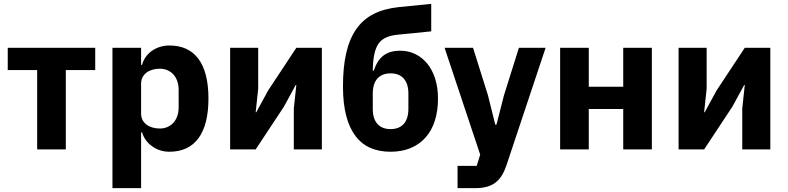

<svg xmlns="http://www.w3.org/2000/svg" viewBox="-20 -772 4069 992"><path d="M172 -410H20V-525H472V-410H320V0H172Z M561 -525H709V-437H714C729 -496 787 -537 855 -537C988 -537 1057 -442 1057 -263C1057 -84 988 12 855 12C820 12 789 1 765 -17C740 -35 722 -60 714 -88H709V200H561ZM806 -108C862 -108 903 -150 903 -217V-308C903 -375 862 -417 806 -417C750 -417 709 -388 709 -340V-185C709 -137 750 -108 806 -108Z M1169 -525H1314V-314L1301 -192H1304L1365 -304L1511 -525H1643V0H1498V-211L1511 -333H1508L1447 -221L1301 0H1169Z M1998 12C1921 12 1859 -13 1817 -69C1775 -124 1752 -208 1752 -325C1752 -458 1774 -555 1821 -622C1868 -689 1939 -724 2038 -735L2208 -752V-610L2037 -593C1988 -588 1956 -575 1936 -547C1916 -518 1907 -474 1906 -407H1911C1934 -475 1973 -510 2048 -510C2103 -510 2151 -487 2187 -444C2222 -401 2243 -340 2243 -263C2243 -178 2221 -109 2179 -62C2137 -14 2075 12 1998 12ZM1998 -105C2057 -105 2090 -142 2090 -209V-289C2090 -356 2057 -393 1998 -393C1939 -393 1906 -356 1906 -289V-209C1906 -142 1939 -105 1998 -105Z M2661 -525H2799L2597 81C2570 162 2527 200 2436 200H2344V85H2443L2461 27L2277 -525H2424L2501 -280L2539 -128H2545L2584 -280Z M2874 -525H3022V-324H3200V-525H3348V0H3200V-209H3022V0H2874Z M3486 -525H3631V-314L3618 -192H3621L3682 -304L3828 -525H3960V0H3815V-211L3828 -333H3825L3764 -221L3618 0H3486Z"/></svg>

Font: Plexus Sans Bold
Style: Regular
Weight: 700
Version: Version 2.001;PS 002.001;hotconv 1.0.70;makeotf.lib2.5.58329